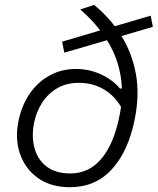

<svg xmlns="http://www.w3.org/2000/svg" viewBox="-20 -772 658 802"><path d="M272 10Q192.5 10 139 -28Q85.5 -66 63.5 -129.8Q41.5 -193.5 58 -270Q71.5 -334 105.2 -382.2Q139 -430.5 188.2 -457.2Q237.5 -484 297.5 -484Q351 -484 399.8 -462.2Q448.5 -440.5 481.5 -402L489 -402.5Q485 -512 427 -604L409.5 -599Q376 -589 334.5 -577Q293 -565 248.5 -552L239.5 -598Q284.5 -611.5 325 -623.2Q365.5 -635 398.5 -645Q362.5 -692 315 -732.5L373.5 -751.5Q397.5 -731.5 419.2 -709.2Q441 -687 459.5 -662.5Q523.5 -681.5 609.5 -706.5L618.5 -660Q583 -649.5 550 -639.8Q517 -630 487.5 -621.5Q531.5 -550.5 547.5 -463.5Q563.5 -376.5 542.5 -272.5Q516 -140.5 447.5 -65.2Q379 10 272 10ZM122.5 -260Q111 -202.5 124 -154Q137 -105.5 174.5 -76.5Q212 -47.5 274 -47.5Q352.5 -47.5 404.2 -109.8Q456 -172 479 -287.5Q483 -307 485.5 -326Q454.5 -376.5 409.5 -401.2Q364.5 -426 310 -426Q257.5 -426 219 -403.5Q180.5 -381 156.2 -343.2Q132 -305.5 122.5 -260Z"/></svg>

Font: Commissioner Light
Style: Italic
Weight: 300
Italic angle: -12°
Designer: Kostas Bartsokas
Foundry: Kostas Bartsokas
Version: Version 1.000; ttfautohint (v1.8.3)